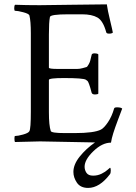

<svg xmlns="http://www.w3.org/2000/svg" viewBox="-20 -665 638 903"><path d="M167 -640.6Q210.9 -640.6 319.3 -642.6Q427.7 -644.5 482.4 -644.5Q486.3 -616.2 497.6 -569.8Q508.8 -523.4 510.7 -511.7Q505.9 -506.8 493.2 -506.8Q480.5 -506.8 479.5 -513.7Q464.8 -567.4 438.5 -582.5Q412.1 -597.7 366.2 -597.7H300.8Q216.8 -597.7 214.8 -585Q210 -561.5 210 -502.9V-346.7Q210 -340.8 252 -340.8H303.7Q331.1 -340.8 343.3 -340.8Q355.5 -340.8 369.1 -344.7Q382.8 -348.6 386.7 -349.6Q390.6 -350.6 397 -362.3Q403.3 -374 404.3 -379.4Q405.3 -384.8 411.1 -407.2Q412.1 -414.1 425.8 -414.1Q437.5 -414.1 442.4 -409.2V-224.6Q438.5 -220.7 426.8 -220.7Q414.1 -220.7 411.1 -228.5Q404.3 -254.9 399.4 -268.1Q394.5 -281.2 392.1 -283.7Q389.6 -286.1 383.8 -290Q371.1 -297.9 280.3 -297.9Q210 -297.9 210 -289.1V-137.7Q210 -74.2 218.8 -48.8Q221.7 -39.1 285.2 -39.1H332Q422.9 -39.1 455.1 -55.7Q469.7 -63.5 487.8 -90.3Q505.9 -117.2 516.6 -154.3Q517.6 -160.2 530.3 -160.2Q548.8 -160.2 554.7 -154.3Q550.8 -143.6 535.6 -103.5Q520.5 -63.5 512.7 -38.6Q504.9 -13.7 502 5.9Q460.9 5.9 419.4 45.9Q377.9 85.9 377.9 119.1Q377.9 134.8 386.7 147.9Q395.5 161.1 418 161.1Q439.5 161.1 458 151.9Q476.6 142.6 486.3 133.3Q496.1 124 497.1 124Q501 124 501 136.7Q501 149.4 497.1 154.3Q448.2 218.8 394.5 218.8Q358.4 218.8 341.8 194.3Q325.2 169.9 325.2 143.6Q325.2 108.4 355 71.3Q384.8 34.2 426.8 4.9Q199.2 0 168.9 0L50.8 2.9Q47.9 0 47.9 -12.7Q47.9 -25.4 50.8 -25.4Q63.5 -25.4 88.4 -32.2Q113.3 -39.1 118.2 -47.9Q125 -59.6 125 -139.6V-508.8Q125 -566.4 118.2 -592.8Q115.2 -600.6 89.4 -607.4Q63.5 -614.3 50.8 -614.3Q46.9 -614.3 46.9 -626Q46.9 -638.7 50.8 -642.6Q101.6 -640.6 167 -640.6Z"/></svg>

Font: Crimson Text
Style: Roman
Weight: 400
Version: Version 0.13